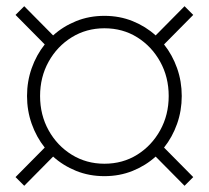

<svg xmlns="http://www.w3.org/2000/svg" viewBox="-20 -669 672 618"><path d="M58 -71 30 -99 124 -194Q97 -228 82 -270.5Q67 -313 67 -360Q67 -407 82 -449.5Q97 -492 124 -526L30 -621L58 -649L151 -555Q183 -584 225 -601Q267 -618 316 -618Q365 -618 407 -601Q449 -584 481 -555L574 -649L602 -621L508 -526Q535 -492 550 -449.5Q565 -407 565 -360Q565 -313 550 -270.5Q535 -228 508 -194L602 -99L574 -71L481 -165Q449 -136 407 -119Q365 -102 316 -102Q267 -102 225 -119Q183 -136 151 -165ZM316 -142Q375 -142 421.5 -171Q468 -200 495.5 -249.5Q523 -299 523 -360Q523 -421 495.5 -470.5Q468 -520 421.5 -549Q375 -578 316 -578Q258 -578 211 -549Q164 -520 136.5 -470.5Q109 -421 109 -360Q109 -299 136.5 -249.5Q164 -200 211 -171Q258 -142 316 -142Z"/></svg>

Font: Red Hat Display
Style: Italic
Weight: 300
Italic angle: -12°
Designer: Pentagram, MCKL
Foundry: Pentagram, MCKL
Version: Version 1.023